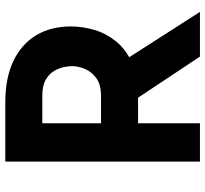

<svg xmlns="http://www.w3.org/2000/svg" viewBox="-45 -731 776 726"><g transform="rotate(-90 343.0 -368.0)"><path d="M318 -736Q411 -736 475 -705.5Q539 -675 572.5 -619.5Q606 -564 606 -488Q606 -443 592.5 -398Q579 -353 548.5 -316Q518 -279 468 -256.5Q418 -234 344 -234H240V0H95V-736ZM343 -374Q387 -374 411.5 -392.5Q436 -411 446 -436.5Q456 -462 456 -483Q456 -495 452.5 -513.5Q449 -532 438 -551Q427 -570 404.5 -583Q382 -596 344 -596H240V-374ZM479 -284 661 0H492L306 -280Z"/></g></svg>

Font: Reem Kufi Fun
Style: Bold
Weight: 700
Designer: Khaled Hosny
Version: Version 1.005